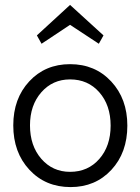

<svg xmlns="http://www.w3.org/2000/svg" viewBox="-20 -745 571 781"><path d="M149 -567 130 -601 265 -725 401 -601 382 -567 265 -644ZM267 16Q165 16 99.5 -54.5Q34 -125 34 -235Q34 -344 99 -414Q164 -484 265 -484Q367 -484 432.5 -413.5Q498 -343 498 -234Q498 -124 433 -54Q368 16 267 16ZM265 -46Q338 -46 384 -98.5Q430 -151 430 -234Q430 -317 384 -369.5Q338 -422 265 -422Q194 -422 148 -369.5Q102 -317 102 -235Q102 -152 148 -99Q194 -46 265 -46Z"/></svg>

Font: Didact Gothic
Style: Regular
Weight: 400
Designer: Daniel Johnson
Foundry: Daniel Johnson
Version: Version 2.101;PS 002.101;hotconv 1.0.88;makeotf.lib2.5.64775